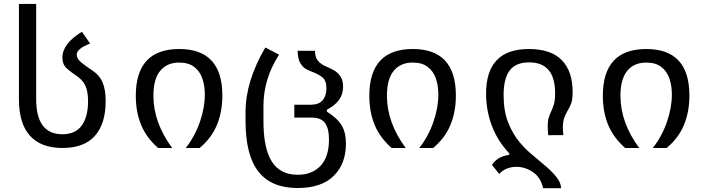

<svg xmlns="http://www.w3.org/2000/svg" viewBox="-20 -763 3652 990"><path d="M301.8 0Q191.4 0 134.5 -63Q77.6 -126 77.6 -251.5V-742.7H166.5V-251.5Q166.5 -70.8 301.8 -70.8Q368.7 -70.8 401.4 -115.7Q434.1 -160.6 434.1 -242.2Q434.1 -291 419.9 -321.8Q405.8 -352.5 368.2 -376.5Q344.2 -392.1 323 -411.6Q301.8 -431.2 301.8 -466.8Q301.8 -502.4 327.6 -536.1Q353.5 -569.8 402.3 -599.1L444.8 -538.6Q407.2 -523.9 391.4 -509.8Q375.5 -495.6 375.5 -481.4Q375.5 -460 400.6 -439.7Q425.8 -419.4 450.2 -403.8Q492.2 -377 508.5 -339.1Q524.9 -301.3 524.9 -242.2Q524.9 -125.5 469.5 -62.7Q414.1 0 301.8 0Z M795.4 0Q734.9 -52.7 707.5 -119.4Q680.2 -186 680.2 -269Q680.2 -510.3 904.3 -510.3Q1126.5 -510.3 1126.5 -270.5Q1126.5 -185.5 1098.1 -117.9Q1069.8 -50.3 1009.3 0H938Q985.8 -61.5 1011 -135.3Q1036.1 -209 1036.1 -275.9Q1036.1 -322.3 1022.9 -359.4Q1009.8 -396.5 980.7 -418.5Q951.7 -440.4 903.8 -440.4Q840.8 -440.4 805.9 -397.7Q771 -355 771 -269.5Q771 -130.9 867.7 0Z M1514.6 206.5Q1378.9 206.5 1312.5 121.8Q1246.1 37.1 1246.1 -138.7V-186Q1246.1 -344.2 1348.1 -518.1L1418.9 -481Q1338.4 -356.9 1338.4 -215.8V-138.7Q1338.4 2.4 1381.8 70.3Q1425.3 138.2 1514.6 138.2Q1589.4 138.2 1632.8 92Q1676.3 45.9 1676.3 -43Q1676.3 -101.6 1655.5 -129.2Q1634.8 -156.7 1587.4 -156.7H1497.6V-223.1H1583.5Q1624 -223.1 1643.6 -246.1Q1663.1 -269 1663.1 -308.1Q1663.1 -346.2 1643.8 -363Q1624.5 -379.9 1585 -394.5Q1571.3 -399.4 1555.2 -408.9Q1539.1 -418.5 1527.3 -439.7Q1515.6 -460.9 1514.6 -501H1604Q1604 -468.3 1620.1 -449Q1636.2 -429.7 1667.5 -417.5Q1681.6 -411.6 1700.9 -401.1Q1720.2 -390.6 1734.6 -370.6Q1749 -350.6 1749 -315.4Q1749 -275.9 1727.5 -247.1Q1706.1 -218.3 1665.5 -197.3V-187.5Q1719.7 -153.3 1741.7 -116.5Q1763.7 -79.6 1763.7 -22Q1763.7 82 1700.2 144.3Q1636.7 206.5 1514.6 206.5Z M1999.5 0Q1939 -52.7 1911.6 -119.4Q1884.3 -186 1884.3 -269Q1884.3 -510.3 2108.4 -510.3Q2330.6 -510.3 2330.6 -270.5Q2330.6 -185.5 2302.2 -117.9Q2273.9 -50.3 2213.4 0H2142.1Q2189.9 -61.5 2215.1 -135.3Q2240.2 -209 2240.2 -275.9Q2240.2 -322.3 2227.1 -359.4Q2213.9 -396.5 2184.8 -418.5Q2155.8 -440.4 2107.9 -440.4Q2044.9 -440.4 2010 -397.7Q1975.1 -355 1975.1 -269.5Q1975.1 -130.9 2071.8 0Z M2780.3 207.5Q2768.6 152.3 2728.3 124.8Q2688 97.2 2643.1 97.2Q2617.2 97.2 2594 106.2Q2570.8 115.2 2554.2 133.8L2516.6 87.4Q2546.9 43 2601.6 36.6L2607.9 29.8Q2546.9 -33.7 2516.6 -113.5Q2486.3 -193.4 2486.3 -280.3Q2486.3 -510.3 2707 -510.3Q2820.8 -510.3 2876.7 -452.9Q2932.6 -395.5 2932.6 -289.6Q2932.6 -249 2925.3 -230Q2918 -210.9 2903.8 -187Q2896 -173.3 2889.2 -154.5Q2882.3 -135.7 2882.3 -103.5Q2882.3 -93.8 2883.1 -85Q2883.8 -76.2 2884.8 -66.4L2807.1 -65.9Q2804.2 -89.4 2804.2 -109.9Q2804.2 -138.7 2808.8 -154.5Q2813.5 -170.4 2819.8 -183.6Q2829.6 -204.1 2835.9 -224.9Q2842.3 -245.6 2842.3 -282.2Q2842.3 -441.4 2708.5 -441.4Q2640.6 -441.4 2608.6 -400.4Q2576.7 -359.4 2576.7 -272.5Q2576.7 -190.4 2600.3 -131.1Q2624 -71.8 2658.2 -31Q2692.4 9.8 2725.1 35.6Q2762.2 66.4 2796.1 95.7Q2830.1 125 2851.6 153.3Q2873 181.6 2873 207.5Z M3203.6 0Q3143.1 -52.7 3115.7 -119.4Q3088.4 -186 3088.4 -269Q3088.4 -510.3 3312.5 -510.3Q3534.7 -510.3 3534.7 -270.5Q3534.7 -185.5 3506.3 -117.9Q3478 -50.3 3417.5 0H3346.2Q3394 -61.5 3419.2 -135.3Q3444.3 -209 3444.3 -275.9Q3444.3 -322.3 3431.2 -359.4Q3418 -396.5 3388.9 -418.5Q3359.9 -440.4 3312 -440.4Q3249 -440.4 3214.1 -397.7Q3179.2 -355 3179.2 -269.5Q3179.2 -130.9 3275.9 0Z"/></svg>

Font: Vazir Code Hack
Style: Code-Hack
Weight: 400
Foundry: DejaVu fonts team - Redesigned by Saber Rastikerdar
Version: Version 1.1.2